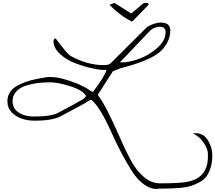

<svg xmlns="http://www.w3.org/2000/svg" viewBox="-20 -833 1463 1305"><path d="M1291 74.2 1309.6 72.3Q1364.3 72.3 1393.6 121.1Q1422.9 169.9 1422.9 220.7Q1422.9 271.5 1411.6 306.6Q1400.4 341.8 1383.8 365.2Q1367.2 388.7 1337.4 404.8Q1307.6 420.9 1281.2 429.7Q1254.9 438.5 1212.9 443.4Q1151.4 449.2 1060.5 449.2Q1050.8 451.2 1042 451.2Q1002 451.2 958.5 420.4Q915 389.6 878.4 333Q841.8 276.4 803.2 202.6Q764.6 128.9 734.4 60.5Q660.2 -104.5 602.5 -153.3H592.8Q567.4 -135.7 481.4 -90.3Q395.5 -44.9 390.6 -42Q332 -12.7 218.8 -12.7Q116.2 -12.7 60.5 -68.4Q30.3 -99.6 30.3 -144.5Q30.3 -212.9 96.7 -250Q151.4 -281.2 228.5 -295.9Q276.4 -305.7 306.6 -309.6H324.2Q393.6 -309.6 510.7 -262.7L565.4 -235.4Q592.8 -218.8 592.8 -216.8L603.5 -211.9Q610.4 -208 611.3 -208Q688.5 -307.6 704.1 -358.4Q697.3 -357.4 678.2 -357.4Q659.2 -357.4 606.4 -368.7Q553.7 -379.9 492.7 -402.8Q431.6 -425.8 387.7 -466.3Q343.8 -506.8 343.8 -552.7Q343.8 -571.3 358.4 -571.3L367.2 -560.5Q375 -549.8 387.2 -533.7Q399.4 -517.6 414.1 -500Q448.2 -458 462.9 -451.2Q574.2 -390.6 684.6 -390.6Q717.8 -390.6 730.5 -401.4L970.7 -640.6Q983.4 -654.3 1009.8 -665Q1045.9 -679.7 1072.3 -679.7Q1135.7 -679.7 1137.7 -628.9Q1137.7 -581.1 1115.7 -541.5Q1093.8 -502 1063 -477.1Q1032.2 -452.1 984.4 -430.7Q917 -400.4 818.4 -374Q802.7 -370.1 795.9 -368.2Q793.9 -366.2 772 -358.4Q750 -350.6 747.1 -348.6Q735.4 -331.1 644.5 -188.5Q697.3 -121.1 794.9 101.6Q828.1 179.7 867.2 252.9Q906.2 326.2 957.5 369.6Q1008.8 413.1 1067.4 413.1Q1069.3 413.1 1070.3 413.1Q1210.9 413.1 1260.7 401.4Q1368.2 377.9 1388.7 281.2Q1393.6 255.9 1393.6 217.8Q1393.6 179.7 1364.3 136.7Q1335 93.8 1291 74.2ZM89.8 -82Q131.8 -41 213.9 -41Q332 -41 380.9 -69.3Q415 -86.9 480 -122.6Q544.9 -158.2 547.9 -161.1L565.4 -179.7Q543.9 -219.7 458.5 -246.6Q373 -273.4 322.3 -273.4Q271.5 -273.4 234.9 -268.6Q198.2 -263.7 156.7 -251Q115.2 -238.3 90.3 -210.9Q65.4 -183.6 65.4 -145Q65.4 -106.4 89.8 -82ZM1105.5 -614.3Q1105.5 -651.4 1064.5 -651.4Q1051.8 -651.4 1032.7 -644.5Q1013.7 -637.7 998 -622.1L794.9 -409.2H809.6Q860.4 -409.2 927.7 -434.1Q995.1 -459 1050.3 -508.3Q1105.5 -557.6 1105.5 -614.3ZM872.1 -741.2 953.1 -809.6Q957 -813.5 973.6 -813.5Q990.2 -813.5 990.2 -802.7L989.3 -800.8V-799.8L877.9 -685.5Q793 -728.5 724.6 -799.8Q724.6 -800.8 730.5 -802.7L741.2 -806.6Q752 -812.5 758.8 -812.5Z"/></svg>

Font: Dawning of a New Day
Style: Regular
Weight: 400
Designer: Kimberly Geswein
Foundry: Kimberly Geswein
Version: Version 1.002 2010